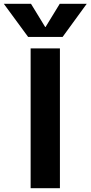

<svg xmlns="http://www.w3.org/2000/svg" viewBox="-61 -983 473 1003"><path d="M177 -842 251 -963H392L266 -790H86L-41 -963H101L175 -842ZM99 0V-730H252V0Z"/></svg>

Font: Mplus 1p Bold
Style: Bold
Weight: 700
Version: Version 1.061